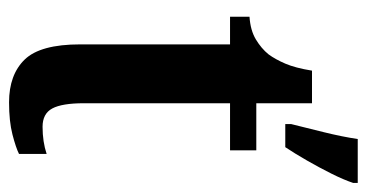

<svg xmlns="http://www.w3.org/2000/svg" viewBox="-213 -587 810 424"><g transform="rotate(90 192.0 -375.0)"><path d="M206 10Q145 10 111.5 -24.5Q78 -59 78 -147V-478H17V-521Q47 -523 67 -535Q87 -547 100 -563Q111 -578 120.5 -600Q130 -622 136 -659H208V-536H312V-478H208V-155Q208 -107 219.5 -85.5Q231 -64 260 -64Q293 -64 320 -73V-12Q306 -5 277 2.5Q248 10 206 10ZM254 -613Q262 -645 272 -685.5Q282 -726 287 -760H384V-750Q377 -729 363.5 -702Q350 -675 334.5 -648Q319 -621 305 -600H254Z"/></g></svg>

Font: Noto Serif Tamil ExtraCondensed
Style: Bold
Weight: 700
Width: 2
Designer: Indian Type Foundry, Tom Grace, and the Monotype Design Team
Foundry: Monotype Imaging Inc.
Version: Version 2.004; ttfautohint (v1.8.4.7-5d5b)